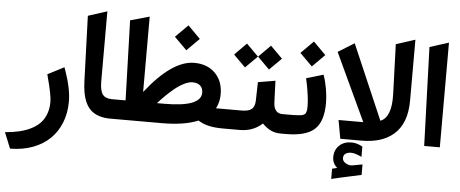

<svg xmlns="http://www.w3.org/2000/svg" viewBox="-93 -839 2990 1249"><g transform="rotate(5 1402.0 -214.5)"><path d="M2.4 238.8 -24.4 172.4 -34.7 147.5Q17.1 143.1 58.6 133.3Q100.1 123.5 135 106Q169.9 88.4 193.4 63.7Q216.8 39.1 229.7 3.9Q242.7 -31.2 242.7 -75.7Q242.7 -119.1 210.9 -236.8L207 -252L221.2 -259.3L294.4 -296.9L314 -307.1L321.8 -285.6Q362.3 -170.4 362.3 -86.4Q362.3 -11.7 337.4 50.8Q312.5 113.3 267.1 157.2Q221.7 201.2 155.8 225.8Q89.8 250.5 10.7 251H7.3Z M649.9 0H640.1Q598.1 0 566.2 -10.7Q534.2 -21.5 513.2 -40.5Q492.2 -59.6 478.8 -88.9Q465.3 -118.2 459 -151.9Q452.6 -185.5 451.2 -229.5L436.5 -653.8L560.5 -693.8V-236.8Q560.5 -176.3 578.9 -151.6Q597.2 -127 639.6 -127H649.9Q658.7 -127 658.7 -72.3V-55.7Q658.7 0 649.9 0Z M1094.2 -648.9 1175.3 -567.4 1094.2 -486.3 1012.7 -567.4ZM1396 0H1377.9Q1320.3 0 1282.2 -9Q1244.1 -18.1 1213.4 -37.6Q1123.5 0 976.1 0H644.5Q636.7 0 631.6 -4.9Q626.5 -9.8 624.3 -19.3Q622.1 -28.8 621.6 -36.4Q621.1 -43.9 621.1 -55.7V-72.3Q621.1 -87.9 622.1 -98.1Q623 -108.4 628.7 -117.7Q634.3 -127 644.5 -127H729L712.9 -648.4L837.9 -683.6V-191.4Q1008.8 -409.2 1153.3 -409.2Q1239.3 -409.2 1290.5 -357.4Q1341.8 -305.7 1341.8 -220.2Q1341.8 -168.5 1319.3 -127H1396Q1404.8 -127 1404.8 -72.3V-55.7Q1404.8 0 1396 0ZM1153.3 -282.2Q1128.4 -282.2 1096.7 -266.1Q1064.9 -250 1034.4 -224.6Q1003.9 -199.2 979.5 -175Q955.1 -150.9 934.1 -127H982.4Q1221.2 -127 1221.2 -220.2Q1221.2 -235.4 1216.6 -246.8Q1211.9 -258.3 1203.1 -266.1Q1194.3 -273.9 1181.9 -278.1Q1169.4 -282.2 1153.3 -282.2Z M1769 0H1752.4Q1716.3 0 1688 -13.7Q1659.7 -27.3 1632.3 -55.2Q1572.8 0 1484.9 0H1390.6Q1382.8 0 1377.7 -4.9Q1372.6 -9.8 1370.4 -19.3Q1368.2 -28.8 1367.7 -36.4Q1367.2 -43.9 1367.2 -55.7V-72.3Q1367.2 -87.9 1368.2 -98.1Q1369.1 -108.4 1374.8 -117.7Q1380.4 -127 1390.6 -127H1486.8Q1532.7 -127 1552.5 -144Q1572.3 -161.1 1573.2 -199.2L1575.7 -304.2L1576.2 -320.3L1591.8 -322.8L1667 -335.4L1689 -339.4L1689.9 -316.9L1694.3 -199.2Q1696.8 -127 1753.9 -127H1769Q1777.8 -127 1777.8 -72.3V-55.7Q1777.8 0 1769 0ZM1640.6 -564 1718.8 -485.8 1640.6 -408.2 1563 -485.8ZM1483.9 -564 1562 -485.8 1483.9 -408.2 1406.2 -485.8Z M1763.7 -127H1789.6Q1814.5 -127 1827.6 -127.2Q1840.8 -127.4 1856.2 -128.7Q1871.6 -129.9 1878.4 -131.1Q1885.3 -132.3 1893.1 -136.5Q1900.9 -140.6 1903.3 -145Q1905.8 -149.4 1908.4 -157.7Q1911.1 -166 1911.4 -174.6Q1911.6 -183.1 1911.6 -197.3Q1911.6 -223.1 1906.2 -262.7Q1900.9 -302.2 1895.5 -328.6L1890.1 -355L1886.2 -373L1903.8 -377.9L1979.5 -400.4L1997.6 -405.8L2003.4 -387.7Q2004.9 -383.8 2006.6 -377.9Q2008.3 -372.1 2012.7 -353.8Q2017.1 -335.4 2020.5 -316.9Q2023.9 -298.3 2026.6 -272.2Q2029.3 -246.1 2029.3 -222.2Q2029.3 -102.5 1973.6 -51.3Q1918 0 1787.6 0H1763.7Q1755.9 0 1750.7 -4.9Q1745.6 -9.8 1743.4 -19.3Q1741.2 -28.8 1740.7 -36.4Q1740.2 -43.9 1740.2 -55.7V-72.3Q1740.2 -87.9 1741.2 -98.1Q1742.2 -108.4 1747.8 -117.7Q1753.4 -127 1763.7 -127ZM1916.5 -615.2 1997.6 -533.7 1916.5 -452.6 1835 -533.7Z M2391.6 -139.6Q2464.8 -168 2459.5 -319.8L2448.2 -644.5L2462.4 -648.9L2547.4 -676.3L2572.8 -684.6V-657.7V-287.6Q2572.8 -137.2 2489.7 -65.4Q2414.1 0 2282.2 0H2158.2H2142.1L2139.2 -16.1L2124.5 -97.7L2120.1 -120.6H2143.6H2281.7L2075.7 -561.5L2089.8 -570.3L2161.6 -614.7L2181.6 -627ZM2138.7 190.9Q2106.9 163.1 2106.9 122.6Q2106.9 76.2 2137.2 46.9Q2167.5 17.6 2216.8 17.6Q2235.4 17.6 2253.4 22.7Q2271.5 27.8 2287.1 37.1L2289.6 38.6V41.5V97.7V105.5L2282.7 102.1Q2244.1 84.5 2220.7 84.5Q2199.2 84.5 2184.8 94Q2170.4 103.5 2170.4 122.6Q2170.4 152.8 2214.8 165.5Q2217.3 166.5 2224.1 166.5Q2229.5 166.5 2240.2 164.8Q2251 163.1 2267.3 159.9Q2283.7 156.7 2294.9 154.8L2300.8 153.8V159.7V218.3V222.2L2296.9 223.1Q2275.4 228 2238 235.8Q2200.7 243.7 2169.7 250.7Q2138.7 257.8 2111.8 264.2L2106 265.6V259.8V202.6V198.7L2109.9 197.8Q2115.2 196.3 2126 193.8Q2136.7 191.4 2138.7 190.9Z M2668 -645 2792 -684.6V-1H2689.9Z"/></g></svg>

Font: Samim WOL
Style: Bold-WOL
Weight: 700
Foundry: DejaVu fonts team - Redesigned by Saber Rastikerdar
Version: Version 4.0.5